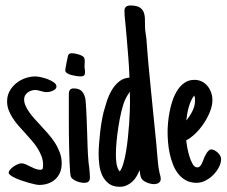

<svg xmlns="http://www.w3.org/2000/svg" viewBox="-20 -678 839 711"><path d="M189 -357.9Q189 -352.1 184.8 -348.1Q180.7 -344.2 174.8 -341.6Q168.9 -338.9 162.8 -337.9Q156.7 -336.9 152.8 -336.9Q147 -336.9 141.6 -338.1Q136.2 -339.4 130.9 -340.8Q125.5 -342.3 120.6 -343.5Q115.7 -344.7 110.4 -344.7Q103 -344.7 95.7 -342.3Q88.4 -339.8 82.5 -335.4Q76.7 -331.1 73 -324.7Q69.3 -318.4 69.3 -310.5Q69.3 -298.8 74.2 -287.4Q79.1 -275.9 87.2 -264.2Q95.2 -252.4 105.7 -240.5Q116.2 -228.5 127.9 -216.3Q142.1 -200.7 156.5 -184.6Q170.9 -168.5 182.4 -150.9Q193.8 -133.3 201.2 -113.8Q208.5 -94.2 208.5 -72.8Q208.5 -54.2 202.4 -39.6Q196.3 -24.9 185.3 -14.6Q174.3 -4.4 158.9 1.2Q143.6 6.8 125.5 6.8Q120.6 6.8 110.6 4.9Q100.6 2.9 87.9 -0.7Q75.2 -4.4 61.8 -8.8Q48.3 -13.2 37.4 -18.3Q26.4 -23.4 19.3 -28.6Q12.2 -33.7 12.2 -38.1Q12.2 -43.9 17.6 -50Q22.9 -56.2 30.3 -61.3Q37.6 -66.4 45.7 -69.8Q53.7 -73.2 59.1 -73.2Q66.4 -73.2 74.5 -69.8Q82.5 -66.4 90.8 -62Q100.1 -57.1 109.6 -53.2Q119.1 -49.3 129.4 -49.3Q137.2 -49.3 138.4 -54.7Q139.6 -60.1 139.6 -66.9Q139.6 -84 133.8 -99.4Q127.9 -114.7 118.7 -129.4Q109.4 -144 97.2 -158Q85 -171.9 72.8 -185.5Q60.1 -199.2 48.1 -212.9Q36.1 -226.6 26.9 -241Q17.6 -255.4 12 -270.5Q6.3 -285.6 6.3 -302.7Q6.3 -323.7 15.6 -340.6Q24.9 -357.4 39.8 -369.6Q54.7 -381.8 73.5 -388.4Q92.3 -395 111.3 -395Q117.7 -395 130.9 -392.3Q144 -389.6 156.7 -384.8Q169.4 -379.9 179.2 -373Q189 -366.2 189 -357.9Z M294.9 -410.6Q294.9 -402.3 291.3 -398.7Q287.6 -395 277.8 -395Q273.4 -395 264.2 -396.2Q254.9 -397.5 245.4 -399.9Q235.8 -402.3 228.8 -406.7Q221.7 -411.1 221.7 -417.5Q221.7 -419.4 223.1 -428.5Q224.6 -437.5 226.8 -447.8Q229 -458 230.7 -466.3Q232.4 -474.6 233.4 -475.6V-475.1Q235.8 -479 239.3 -480Q242.7 -481 246.1 -481Q250.5 -481 257.6 -479.7Q264.6 -478.5 271.7 -476.3Q278.8 -474.1 284.7 -470.7Q290.5 -467.3 292 -463.4Q293.5 -459.5 293.7 -452.9Q293.9 -446.3 293.5 -440.9Q293.5 -439 293.2 -436.3Q293 -433.6 293 -432.1Q293 -429.7 293.2 -427.2Q293.5 -424.8 293.9 -422.4Q294.4 -419.9 294.7 -417Q294.9 -414.1 294.9 -410.6ZM313 -21.5Q313 -10.3 307.9 -5.6Q302.7 -1 291.5 -1Q285.6 -1 278.6 -2.4Q271.5 -3.9 264.6 -6.6Q257.8 -9.3 252 -13.2Q246.1 -17.1 243.2 -22Q241.2 -24.9 239.7 -40Q238.3 -55.2 237.5 -77.6Q236.8 -100.1 236.1 -127.9Q235.4 -155.8 235.1 -184.1Q234.9 -212.4 234.9 -239.3Q234.9 -266.1 234.9 -286.1V-323.7Q234.9 -328.6 235.1 -333.5Q235.4 -338.4 237.1 -342Q238.8 -345.7 242.4 -348.1Q246.1 -350.6 252.9 -350.6Q274.4 -350.6 284.4 -338.6Q294.4 -326.7 296.9 -306.6Q299.3 -276.9 300.5 -247.3Q301.8 -217.8 302.7 -187.5Q303.7 -160.2 304.4 -133.5Q305.2 -106.9 307.6 -80.6Q308.1 -75.2 308.6 -70.3Q309.1 -65.4 310.1 -60.5Q311 -50.8 312 -41.3Q313 -31.7 313 -21.5Z M575.2 -15.1Q575.2 -9.8 572.8 -6.1Q570.3 -2.4 566.7 -0.2Q563 2 558.8 2.9Q554.7 3.9 550.8 3.9Q544.9 3.9 538.1 2.4Q531.2 1 524.4 -1.7Q517.6 -4.4 512 -8.5Q506.3 -12.7 503.4 -18.1Q500.5 -23.4 499.3 -31.5Q498 -39.6 497.1 -47.9Q492.2 -36.1 485.6 -24.9Q479 -13.7 469.7 -5.1Q460.4 3.4 449 8.5Q437.5 13.7 423.3 13.7Q398.4 13.7 383.1 2Q367.7 -9.8 359.1 -27.6Q350.6 -45.4 347.9 -66.7Q345.2 -87.9 345.2 -107.4Q345.2 -123.5 346.7 -144Q348.1 -164.6 350.6 -186Q353 -207.5 356.4 -227.8Q359.9 -248 363.8 -263.7Q368.7 -281.7 375.7 -303.5Q382.8 -325.2 393.8 -344Q404.8 -362.8 420.9 -376Q437 -389.2 459.5 -390.6Q458 -430.2 455.3 -463.6Q452.6 -497.1 449.7 -532.2L444.8 -586.4L442.9 -606Q441.9 -613.8 441.4 -621.8Q440.9 -629.9 440.9 -637.7Q440.9 -648.9 447 -653.3Q453.1 -657.7 462.9 -657.7Q484.4 -657.7 495.6 -651.4Q506.8 -645 511.5 -634.3Q516.1 -623.5 516.6 -609.1Q517.1 -594.7 517.1 -578.1Q517.1 -567.4 519.5 -553.7L522 -535.6L525.9 -485.8Q526.9 -474.1 527.8 -462.4Q528.8 -450.7 529.8 -439L540 -334L559.6 -137.7L561 -119.6Q563 -99.6 564.7 -78.1Q566.4 -56.6 571.3 -35.6Q572.8 -30.3 574 -25.4Q575.2 -20.5 575.2 -15.1ZM461.4 -300.8Q461.4 -306.2 461.2 -312.7Q460.9 -319.3 460.9 -325.2V-338.4Q457.5 -333.5 452.1 -325Q446.8 -316.4 443.8 -309.6Q436 -292.5 429.7 -265.9Q423.3 -239.3 418.7 -210.2Q414.1 -181.2 411.6 -153.6Q409.2 -126 409.2 -107.4Q409.2 -100.6 409.4 -91.8Q409.7 -83 411.1 -74Q412.6 -64.9 415.5 -56.6Q418.5 -48.3 423.3 -43Q430.7 -52.2 436.5 -71.5Q442.4 -90.8 446.5 -115.5Q450.7 -140.1 453.6 -167.5Q456.5 -194.8 458.3 -220.5Q460 -246.1 460.7 -267.3Q461.4 -288.6 461.4 -300.8Z M798.8 -89.4Q798.8 -74.7 790.8 -59.1Q782.7 -43.5 770 -30.5Q757.3 -17.6 741 -9.3Q724.6 -1 708.5 -1Q685.5 -1 668.9 -10Q652.3 -19 640.1 -34.4Q627.9 -49.8 620.4 -69.3Q612.8 -88.9 608.4 -109.6Q604 -130.4 602.3 -151.1Q600.6 -171.9 600.6 -189Q600.6 -203.6 602.3 -223.6Q604 -243.7 608.2 -265.1Q612.3 -286.6 619.6 -307.6Q627 -328.6 637.9 -345.2Q648.9 -361.8 664.3 -372.1Q679.7 -382.3 699.7 -382.3Q715.3 -382.3 727.8 -376Q740.2 -369.6 748.8 -359.1Q757.3 -348.6 762 -335Q766.6 -321.3 766.6 -306.6Q766.6 -287.6 757.8 -265.1Q749 -242.7 735.1 -221.7Q721.2 -200.7 703.9 -183.8Q686.5 -167 669.4 -158.2Q670.4 -149.4 673.3 -132.6Q676.3 -115.7 681.4 -99.1Q686.5 -82.5 693.6 -70.3Q700.7 -58.1 710.4 -58.1Q715.3 -58.1 719 -61Q722.7 -64 725.6 -68.8Q728.5 -73.7 730.7 -79.6Q732.9 -85.4 734.9 -90.8L737.8 -97.7Q738.8 -99.1 739 -99.6Q739.3 -100.1 739.7 -101.1Q743.2 -107.4 746.3 -112.8Q749.5 -118.2 755.4 -122.1H754.9Q756.8 -124 759 -124.3Q761.2 -124.5 763.2 -124.5Q768.6 -124.5 774.9 -121.1Q781.2 -117.7 786.6 -112.5Q792 -107.4 795.4 -101.3Q798.8 -95.2 798.8 -89.4ZM702.1 -304.7Q702.1 -309.6 701.7 -314.9Q701.2 -320.3 699.2 -324.2Q692.4 -315.9 687.3 -304.4Q682.1 -293 678.7 -280.5Q675.3 -268.1 673.1 -255.4Q670.9 -242.7 669.9 -231.9Q682.6 -247.1 692.4 -266.4Q702.1 -285.6 702.1 -304.7Z"/></svg>

Font: Just Another Hand
Style: Regular
Weight: 400
Designer: Astigmatic (AOETI)
Foundry: Astigmatic (AOETI)
Version: Version 1.000